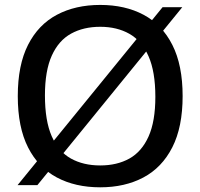

<svg xmlns="http://www.w3.org/2000/svg" viewBox="-20 -770 834 799"><path d="M135.5 0.5H53L656.5 -740H738.5ZM397 9.5Q293.5 9.5 216.5 -31.5Q139.5 -72.5 96.8 -156.5Q54 -240.5 54 -370Q54 -499.5 96.8 -583.5Q139.5 -667.5 216.8 -708.5Q294 -749.5 397 -749.5Q500.5 -749.5 577.5 -708.5Q654.5 -667.5 697.2 -583.2Q740 -499 740 -370Q740 -241 697 -156.8Q654 -72.5 576.8 -31.5Q499.5 9.5 397 9.5ZM397 -81.5Q467 -81.5 518.5 -110.2Q570 -139 598.2 -202Q626.5 -265 626.5 -367Q626.5 -472 598 -536.2Q569.5 -600.5 518 -629.5Q466.5 -658.5 397 -658.5Q327.5 -658.5 275.8 -630Q224 -601.5 195.5 -538.5Q167 -475.5 167 -373Q167 -267.5 195.2 -203.2Q223.5 -139 275.2 -110.2Q327 -81.5 397 -81.5Z"/></svg>

Font: Encode Sans SC SemiExpanded Medium
Style: Regular
Weight: 500
Width: 6
Designer: Multiple Designers
Foundry: Impallari Type
Version: Version 3.002